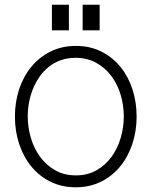

<svg xmlns="http://www.w3.org/2000/svg" viewBox="-20 -774 640 811"><path d="M43 -281.7Q43 -343.3 61 -397.5Q79.1 -451.7 112.8 -492.4Q146.5 -533.2 194.1 -556.6Q241.7 -580.1 300.8 -580.1Q360.4 -580.1 408 -556.2Q455.6 -532.2 488.8 -491.5Q522 -450.7 539.6 -396.5Q557.1 -342.3 557.1 -281.7Q557.1 -221.2 539.3 -167Q521.5 -112.8 488.3 -71.8Q455.1 -30.8 407.2 -6.8Q359.4 17.1 299.8 17.1Q241.2 17.1 193.6 -6.3Q146 -29.8 112.5 -70.6Q79.1 -111.3 61 -165.8Q43 -220.2 43 -281.7ZM97.2 -282.2Q97.2 -237.3 110.1 -192.6Q123 -147.9 148.7 -112.5Q174.3 -77.1 212.4 -55.2Q250.5 -33.2 300.8 -33.2Q350.1 -33.2 387.7 -54.7Q425.3 -76.2 450.9 -111.3Q476.6 -146.5 489.7 -191.2Q502.9 -235.8 502.9 -282.2Q502.9 -329.6 489.5 -374Q476.1 -418.5 450.2 -453.1Q424.3 -487.8 386.2 -508.8Q348.1 -529.8 298.8 -529.8Q264.6 -529.8 236.3 -519.5Q208 -509.3 185.8 -491.5Q163.6 -473.6 146.7 -449.5Q129.9 -425.3 118.9 -397.7Q107.9 -370.1 102.5 -340.6Q97.2 -311 97.2 -282.2ZM271 -753.9V-646H199.2V-753.9ZM400.9 -753.9V-646H329.1V-753.9Z"/></svg>

Font: Ethiopic Sadiss
Style: Regular
Weight: 400
Designer: abass alamnehe
Foundry: Senamirmir Project
Version: Version 5.100